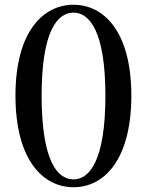

<svg xmlns="http://www.w3.org/2000/svg" viewBox="-20 -771 618 807"><path d="M289 16C416 16 532 -97 532 -369C532 -639 416 -751 289 -751C162 -751 45 -639 45 -369C45 -97 162 16 289 16ZM289 -17C220 -17 155 -97 155 -369C155 -638 220 -718 289 -718C357 -718 423 -637 423 -369C423 -98 357 -17 289 -17Z"/></svg>

Font: Noto Serif JP SemiBold
Style: Regular
Weight: 600
Designer: Ryoko NISHIZUKA 西塚涼子 (kana & ideographs); Frank Grießhammer (Latin, Greek & Cyrillic); Wenlong ZHANG 张文龙 (bopomofo); San
Foundry: Adobe
Version: Version 2.001;hotconv 1.1.0;makeotfexe 2.6.0